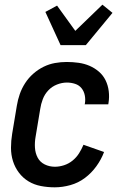

<svg xmlns="http://www.w3.org/2000/svg" viewBox="-20 -793 540 821"><path d="M214 8Q184 8 155 2.5Q126 -3 102 -17.5Q78 -32 61 -54.5Q44 -77 35.5 -104Q27 -131 27 -161Q27 -191 32 -221L52 -341Q56 -366 64.5 -390.5Q73 -415 87.5 -437.5Q102 -460 122.5 -478Q143 -496 166.5 -507.5Q190 -519 215 -523.5Q240 -528 265 -528Q291 -528 316 -524.5Q341 -521 363 -511.5Q385 -502 403 -486.5Q421 -471 431.5 -449.5Q442 -428 445 -403Q448 -378 444 -353L443 -347H342L343 -350Q346 -368 342.5 -385.5Q339 -403 328.5 -416Q318 -429 301 -434.5Q284 -440 266 -440Q245 -440 223.5 -431.5Q202 -423 186.5 -406.5Q171 -390 163 -369Q155 -348 152 -327L132 -207Q128 -184 129.5 -161Q131 -138 141 -119Q151 -100 171 -90Q191 -80 215 -80Q234 -80 254 -86.5Q274 -93 290.5 -106.5Q307 -120 318 -137.5Q329 -155 337 -174L425 -143Q413 -111 392 -82Q371 -53 343 -32Q315 -11 281 -1.5Q247 8 214 8ZM239 -600 174 -742 224 -769 302 -661 418 -773 461 -738 347 -600Z"/></svg>

Font: Iosevka SS18 Semibold
Style: Italic
Weight: 600
Italic angle: -9°
Monospace: yes
Designer: Belleve Invis
Foundry: Belleve Invis
Version: Version 25.1.1; ttfautohint (v1.8.4)